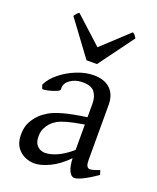

<svg xmlns="http://www.w3.org/2000/svg" viewBox="-137 -802 734 899"><g transform="rotate(20 229.5 -352.5)"><path d="M143.1 14.6Q119.6 14.6 95.7 4.2Q71.8 -6.3 55.4 -29.8Q39.1 -53.2 39.1 -90.8Q39.1 -128.4 52 -153.1Q64.9 -177.7 83 -195.8Q98.6 -211.4 121.3 -225.1Q144 -238.8 186.5 -251Q229 -263.2 304.2 -273.9V-342.8Q304.2 -376 287.1 -398.7Q270 -421.4 222.2 -419.9Q190.9 -419.4 165.3 -401.1Q139.6 -382.8 142.6 -353.5Q143.6 -347.7 126 -340.3Q108.4 -333 88.1 -328.4Q67.9 -323.7 59.6 -325.7L52.7 -344.7Q67.9 -377.4 102.5 -405.5Q137.2 -433.6 180.9 -451.2Q224.6 -468.8 265.6 -468.8Q319.3 -468.8 348.4 -440.7Q377.4 -412.6 377.4 -362.3V-86.9Q377.4 -48.8 397 -48.8Q403.8 -48.8 414.6 -51.5Q425.3 -54.2 444.8 -62L452.1 -40Q410.6 -11.7 383.5 1.5Q356.4 14.6 342.8 14.6Q326.7 14.6 315.9 -8.1Q305.2 -30.8 304.2 -69.8Q260.3 -25.4 217.3 -5.4Q174.3 14.6 143.1 14.6ZM171.9 -48.8Q200.7 -48.8 233.9 -64Q267.1 -79.1 304.2 -110.8V-237.3Q249.5 -228.5 219.5 -220Q189.5 -211.4 173.8 -202.1Q158.2 -192.9 147.5 -181.6Q135.3 -168.5 127.2 -151.6Q119.1 -134.8 119.1 -111.8Q119.1 -85.9 128.7 -72.3Q138.2 -58.6 150.9 -53.7Q163.6 -48.8 171.9 -48.8ZM208.5 -522.9 79.6 -697.3Q86.4 -707 90.1 -711.4Q93.8 -715.8 101.6 -720.2L235.8 -597.7L367.7 -720.2Q376 -715.8 379.4 -711.4Q382.8 -707 388.7 -697.3L260.7 -522.9Z"/></g></svg>

Font: David Libre
Style: Regular
Weight: 400
Designer: Ismar David, J. Victor Gaultney, Annie Olsen and Meir Sadan
Foundry: Monotype Imaging Inc. & SIL International
Version: Version 1.100; ttfautohint (v1.8.4.7-5d5b)